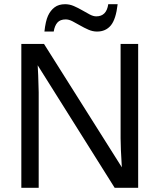

<svg xmlns="http://www.w3.org/2000/svg" viewBox="-20 -898 762 918"><path d="M443.8 -747.1Q423.3 -747.1 402.8 -756.1Q382.3 -765.1 363.3 -776.1Q344.2 -787.1 326.9 -796.1Q309.6 -805.2 294.4 -805.2Q267.6 -805.2 254.4 -790Q241.2 -774.9 236.8 -747.1H192.4Q197.8 -796.9 209.5 -822.5Q221.2 -848.1 241 -863Q260.7 -877.9 291.5 -877.9Q313 -877.9 333.5 -868.9Q354 -859.9 373 -848.9Q392.1 -837.9 408.9 -828.9Q425.8 -819.8 440.4 -819.8Q489.3 -819.8 497.6 -877.9H542.5Q534.2 -805.7 509.8 -776.4Q485.4 -747.1 443.8 -747.1ZM528.3 0 160.2 -585.9 162.6 -538.6 165 -457V0H82V-688H190.4L562.5 -98.1Q556.6 -193.8 556.6 -236.8V-688H640.6V0Z"/></svg>

Font: TypoPRO Liberation Sans
Style: Regular
Weight: 400
Designer: Steve Matteson
Foundry: Ascender Corporation
Version: Version 2.00.1